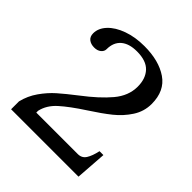

<svg xmlns="http://www.w3.org/2000/svg" viewBox="-192 -845 981 981"><g transform="rotate(45 298.5 -355.0)"><path d="M40 -57Q52 -107 81.5 -149Q111 -191 145.5 -221.5Q180 -252 237 -296Q320 -359 368 -416Q416 -473 416 -539Q416 -597 384.5 -630.5Q353 -664 286 -664Q229 -664 198.5 -637.5Q168 -611 168 -562Q168 -546 154 -534.5Q140 -523 117 -523Q93 -523 77.5 -535Q62 -547 62 -571Q62 -608 92 -640Q122 -672 175 -691Q228 -710 294 -710Q399 -710 464 -665.5Q529 -621 529 -527Q529 -473 499.5 -427.5Q470 -382 427 -347.5Q384 -313 319 -271Q242 -221 198 -181.5Q154 -142 143 -92V-79H443Q472 -79 487 -102.5Q502 -126 511 -168H539L527 0H40Z"/></g></svg>

Font: Taviraj Medium
Style: Regular
Weight: 500
Designer: Katatrad Team
Foundry: CadsonDemak
Version: Version 1.030